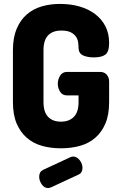

<svg xmlns="http://www.w3.org/2000/svg" viewBox="-20 -751 613 980"><path d="M381 -505Q381 -518 379 -534Q377 -550 368 -563.5Q359 -577 341.5 -586Q324 -595 292 -595Q249 -595 225.5 -570.5Q202 -546 202 -495V-230Q202 -179 225.5 -154.5Q249 -130 291 -130Q333 -130 357 -154.5Q381 -179 381 -230V-264H322Q299 -264 287 -282.5Q275 -301 275 -324Q275 -346 287 -365Q299 -384 322 -384H490Q513 -384 525 -369.5Q537 -355 537 -335V-230Q537 -165 518 -120.5Q499 -76 466 -47.5Q433 -19 388 -6.5Q343 6 291 6Q239 6 194.5 -6.5Q150 -19 117 -47.5Q84 -76 65 -120.5Q46 -165 46 -230V-495Q46 -559 65 -604Q84 -649 117 -677.5Q150 -706 193.5 -718.5Q237 -731 286 -731Q340 -731 385.5 -718Q431 -705 465 -679.5Q499 -654 518 -617Q537 -580 537 -532Q537 -487 518 -472.5Q499 -458 459 -458Q427 -458 404.5 -468Q382 -478 381 -505ZM241 205Q231 209 226 209Q206 209 193 190Q180 171 180 151Q180 126 200 116L340 51Q347 48 354 48Q364 48 372.5 53.5Q381 59 387.5 67.5Q394 76 397.5 86Q401 96 401 106Q401 117 396.5 126Q392 135 381 140Z"/></svg>

Font: AkaAcidDosis
Style: ExtraBold
Weight: 800
Designer: Edgar Tolentino, Pablo Impallari, Igino Marini, Aka-Acid
Foundry: Edgar Tolentino, Pablo Impallari, Igino Marini, Aka-Acid
Version: Version 1.007